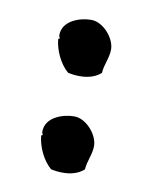

<svg xmlns="http://www.w3.org/2000/svg" viewBox="-52 -342 338 431"><g transform="rotate(10 117.5 -126.5)"><path d="M178 -23C178 -49 150 -81 123 -81C97 -81 58 -68 58 -35C58 -30 60 -31 60 -28C60 -27 58 -26 57 -26C59 -1 73 29 92 45C101 47 110 48 119 48C136 48 154 44 167 32C168 13 178 -4 178 -23ZM178 -243C178 -269 150 -301 123 -301C97 -301 58 -288 58 -255C58 -250 60 -251 60 -248C60 -247 58 -246 57 -246C59 -221 73 -191 92 -175C101 -173 110 -172 119 -172C136 -172 154 -176 167 -188C168 -207 178 -224 178 -243Z"/></g></svg>

Font: Margarine
Style: Regular
Weight: 400
Designer: Astigmatic (AOETI)
Foundry: Astigmatic (AOETI)
Version: Version 1.000